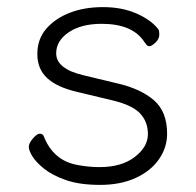

<svg xmlns="http://www.w3.org/2000/svg" viewBox="-20 -504 550 540"><path d="M195 -246Q140 -259 112.5 -284.5Q85 -310 85 -352Q85 -394 110 -423Q135 -452 176 -468Q217 -484 270 -484Q323 -484 364 -466Q405 -448 425 -422Q428 -419 428 -406.5Q428 -394 417 -384Q406 -374 400.5 -374Q395 -374 392.5 -377.5Q390 -381 386 -386Q353 -437 266 -437Q208 -437 173 -413Q138 -389 138 -354Q138 -310 216 -292L312 -269Q376 -254 413 -222Q450 -190 450 -128Q450 -89 427 -56Q404 -23 361.5 -3.5Q319 16 261.5 16Q204 16 165.5 2.5Q127 -11 104 -29.5Q81 -48 71 -64.5Q61 -81 61 -91Q61 -101 72.5 -114.5Q84 -128 92 -128Q100 -128 103 -121Q130 -52 198 -40Q229 -34 260 -34Q322 -34 359 -62.5Q396 -91 396 -126.5Q396 -162 373.5 -185.5Q351 -209 295 -222Z"/></svg>

Font: LXGW WenKai Lite Light
Style: Regular
Weight: 300
Designer: LXGW / Fontworks Inc.
Foundry: LXGW / Fontworks Inc.
Version: Version 1.511; March 25, 2025